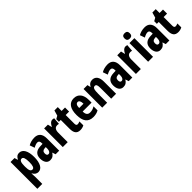

<svg xmlns="http://www.w3.org/2000/svg" viewBox="285 -2264 4001 4001"><g transform="rotate(-45 2285.0 -264.0)"><path d="M314 -560C266 -560 233 -544 198 -478H191L170 -550H53V240H198V28C198 7 196 -26 193 -71H198C227 -15 268 10 319 10C417 10 477 -97 477 -274C477 -454 417 -560 314 -560ZM268 -438C310 -438 330 -384 330 -272C330 -167 310 -115 267 -115C219 -115 198 -159 198 -258V-287C198 -394 219 -438 268 -438Z M766 -560C695 -560 632 -543 581 -512L619 -404C666 -431 703 -444 735 -444C774 -444 792 -418 792 -365V-346L722 -343C603 -338 538 -280 538 -165C538 -76 574 10 667 10C733 10 770 -17 805 -73H807L831 0H937V-363C937 -494 874 -560 766 -560ZM758 -249 792 -251V-201C792 -143 765 -106 728 -106C699 -106 683 -127 683 -171C683 -220 708 -246 758 -249Z M1296 -560C1242 -560 1202 -509 1182 -461H1175L1154 -550H1043V0H1188V-278C1188 -357 1218 -405 1280 -405C1300 -405 1315 -403 1328 -398L1341 -553C1322 -558 1309 -560 1296 -560Z M1600 -116C1570 -116 1558 -136 1558 -175V-430H1659V-550H1558V-663H1459L1425 -545L1358 -507V-430H1413V-172C1413 -49 1454 10 1555 10C1597 10 1633 0 1666 -18V-133C1641 -122 1619 -116 1600 -116Z M1922 -559C1787 -559 1717 -456 1717 -272C1717 -94 1783 10 1938 10C1998 10 2050 -2 2096 -29V-148C2047 -118 2007 -106 1959 -106C1892 -106 1860 -145 1860 -231H2122V-310C2122 -466 2050 -559 1922 -559ZM1926 -446C1964 -446 1987 -408 1987 -334H1860C1861 -415 1887 -446 1926 -446Z M2466 -560C2409 -560 2368 -533 2343 -481H2335L2319 -550H2205V0H2350V-258C2350 -386 2366 -431 2417 -431C2458 -431 2469 -392 2469 -316V0H2614V-361C2614 -489 2560 -560 2466 -560Z M2921 -560C2850 -560 2787 -543 2736 -512L2774 -404C2821 -431 2858 -444 2890 -444C2929 -444 2947 -418 2947 -365V-346L2877 -343C2758 -338 2693 -280 2693 -165C2693 -76 2729 10 2822 10C2888 10 2925 -17 2960 -73H2962L2986 0H3092V-363C3092 -494 3029 -560 2921 -560ZM2913 -249 2947 -251V-201C2947 -143 2920 -106 2883 -106C2854 -106 2838 -127 2838 -171C2838 -220 2863 -246 2913 -249Z M3451 -560C3397 -560 3357 -509 3337 -461H3330L3309 -550H3198V0H3343V-278C3343 -357 3373 -405 3435 -405C3455 -405 3470 -403 3483 -398L3496 -553C3477 -558 3464 -560 3451 -560Z M3631 -768C3577 -768 3553 -742 3553 -689C3553 -637 3579 -611 3631 -611C3682 -611 3708 -637 3708 -689C3708 -741 3685 -768 3631 -768ZM3703 -550H3558V0H3703Z M4013 -560C3942 -560 3879 -543 3828 -512L3866 -404C3913 -431 3950 -444 3982 -444C4021 -444 4039 -418 4039 -365V-346L3969 -343C3850 -338 3785 -280 3785 -165C3785 -76 3821 10 3914 10C3980 10 4017 -17 4052 -73H4054L4078 0H4184V-363C4184 -494 4121 -560 4013 -560ZM4005 -249 4039 -251V-201C4039 -143 4012 -106 3975 -106C3946 -106 3930 -127 3930 -171C3930 -220 3955 -246 4005 -249Z M4487 -116C4457 -116 4445 -136 4445 -175V-430H4546V-550H4445V-663H4346L4312 -545L4245 -507V-430H4300V-172C4300 -49 4341 10 4442 10C4484 10 4520 0 4553 -18V-133C4528 -122 4506 -116 4487 -116Z"/></g></svg>

Font: Noto Sans Georgian ExtraCondensed ExtraBold
Style: Regular
Weight: 800
Width: 2
Designer: Monotype Design Team, Akaki Razmadze
Foundry: Google LLC
Version: Version 2.005